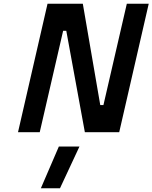

<svg xmlns="http://www.w3.org/2000/svg" viewBox="-20 -712 821 1034"><path d="M236 -692H426L520 -146H537L663 -692H781L622 0H437L337 -546H320L194 0H77ZM297 77H408L303 302H200Z"/></svg>

Font: Panefresco 800wt
Style: Italic
Weight: 800
Foundry: Campivisivi & Chank Co
Version: Version 1.001